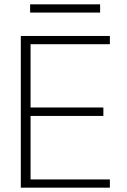

<svg xmlns="http://www.w3.org/2000/svg" viewBox="-20 -866 586 886"><path d="M76 0V-700H487V-662H121V-370H457V-331H121V-38H487V0ZM119 -808V-846H442V-808Z"/></svg>

Font: DM Sans 20pt ExtraLight
Style: Regular
Weight: 250
Version: Version 4.004;gftools[0.9.30]